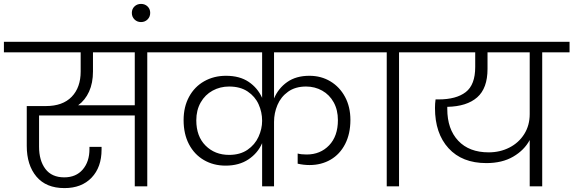

<svg xmlns="http://www.w3.org/2000/svg" viewBox="-49 -954 2936 983"><path d="M846 -686H705V0H641V-363H151V-203Q151 -132 183.5 -89Q216 -46 280 -46Q340 -46 374.5 -86Q409 -126 409 -191V-202H471V-188Q471 -98 420 -44.5Q369 9 281 9Q187 9 137.5 -50Q88 -109 88 -207V-411H186Q272 -411 318 -458.5Q364 -506 364 -588V-686H-29V-740H846ZM641 -686H427V-588Q427 -529 407 -485Q387 -441 351 -415H641Z M720 -888Q720 -868 706.5 -854.5Q693 -841 673 -841Q653 -841 639.5 -854.5Q626 -868 626 -888Q626 -908 639.5 -921Q653 -934 673 -934Q693 -934 706.5 -921Q720 -908 720 -888Z M1354 -686V-450Q1376 -502 1421.5 -534Q1467 -566 1535 -566Q1595 -566 1642.5 -537.5Q1690 -509 1717.5 -458Q1745 -407 1745 -340Q1745 -269 1718 -216.5Q1691 -164 1643.5 -136.5Q1596 -109 1536 -109Q1505 -109 1475 -116V-168Q1493 -163 1521 -163Q1591 -163 1636 -210Q1681 -257 1681 -339Q1681 -391 1659.5 -430Q1638 -469 1600.5 -490Q1563 -511 1518 -511Q1463 -511 1426 -484.5Q1389 -458 1371.5 -416.5Q1354 -375 1354 -330V0H1293V-221Q1271 -170 1223 -138Q1175 -106 1106 -106Q1044 -106 995 -134.5Q946 -163 918.5 -215.5Q891 -268 891 -339Q891 -407 919 -458.5Q947 -510 996.5 -538Q1046 -566 1108 -566Q1178 -566 1224 -535Q1270 -504 1293 -453V-686H788V-740H1848V-686ZM1124 -161Q1180 -161 1218 -187Q1256 -213 1274.5 -253.5Q1293 -294 1293 -335V-336Q1293 -380 1275 -420Q1257 -460 1219 -485.5Q1181 -511 1124 -511Q1078 -511 1039.5 -490Q1001 -469 978.5 -429.5Q956 -390 956 -338Q956 -256 1003.5 -208.5Q1051 -161 1124 -161Z M1931 0V-686H1790V-740H2135V-686H1994V0Z M2867 -686H2727V0H2663V-237Q2635 -185 2578.5 -152Q2522 -119 2441 -119Q2317 -119 2247.5 -195Q2178 -271 2178 -401Q2178 -424 2181 -445H2196Q2287 -445 2335.5 -482.5Q2384 -520 2384 -611V-686H2077V-740H2867ZM2663 -686H2447V-601Q2447 -502 2394 -455.5Q2341 -409 2241 -407V-396Q2241 -293 2297 -233.5Q2353 -174 2453 -174Q2511 -174 2559 -198.5Q2607 -223 2635 -267.5Q2663 -312 2663 -370Z"/></svg>

Font: Fz Poppins Light
Style: Regular
Weight: 300
Designer: Ninad Kale (Devanagari), Jonny Pinhorn (Latin)
Foundry: Indian Type Foundry
Version: Vit hóa bi Vntype.Com & FontZin.Com